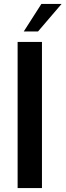

<svg xmlns="http://www.w3.org/2000/svg" viewBox="-20 -950 331 970"><path d="M69 -738H192V0H69ZM189 -930H291L172 -791H100Z"/></svg>

Font: Exo SemiBold
Style: Regular
Weight: 600
Designer: Natanael Gama
Foundry: Natanael Gama
Version: Version 1.500